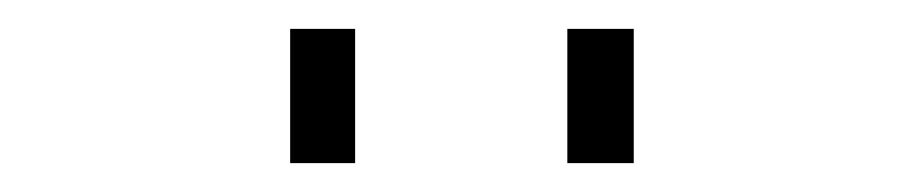

<svg xmlns="http://www.w3.org/2000/svg" viewBox="-20 -706 640 133"><path d="M373 -593V-686H419V-593ZM181 -593V-686H226V-593Z"/></svg>

Font: SUSE ExtraLight
Style: Regular
Weight: 250
Designer: Rene Bieder
Foundry: SUSE
Version: Version 1.000